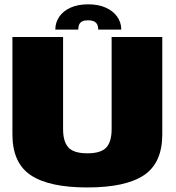

<svg xmlns="http://www.w3.org/2000/svg" viewBox="-20 -842 794 866"><path d="M374 3.5Q546.5 3.5 629.2 -51.8Q712 -107 712 -236.5V-675H483.5V-260Q483.5 -202 459 -176.2Q434.5 -150.5 374 -150.5Q313.5 -150.5 289 -176.5Q264.5 -202.5 264.5 -260V-675H36V-236.5Q36 -107 118.8 -51.8Q201.5 3.5 374 3.5ZM378 -822.5Q331.5 -822.5 298.2 -807.5Q265 -792.5 247.2 -766.5Q229.5 -740.5 229.5 -708.5H333Q333 -723 337.5 -732.2Q342 -741.5 351.8 -746Q361.5 -750.5 378 -750.5Q392.5 -750.5 402.5 -746.2Q412.5 -742 417.8 -732.8Q423 -723.5 423 -708.5H527Q527 -740.5 508.8 -766.5Q490.5 -792.5 457 -807.5Q423.5 -822.5 378 -822.5Z"/></svg>

Font: Anybody Thin Black
Style: Regular
Weight: 900
Version: Version 1.113;gftools[0.9.25]